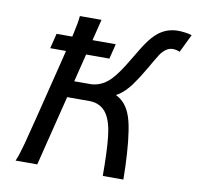

<svg xmlns="http://www.w3.org/2000/svg" viewBox="-79 -792 897 874"><g transform="rotate(10 369.5 -355.0)"><path d="M322.8 -698.7 148.9 0H48.8Q61.5 -28.8 75.9 -83Q90.3 -137.2 107.9 -208L178.2 -490.2Q195.8 -561.5 208.3 -615.7Q220.7 -669.9 222.7 -698.7ZM115.2 -531.2 132.3 -600.6H405.8L388.7 -531.2ZM217.8 -325.2 236.8 -401.9H324.7Q348.1 -401.9 375.2 -414.3Q402.3 -426.8 429.2 -459.5Q453.6 -489.7 477.1 -529.3Q500.5 -568.8 523.9 -606.4Q547.4 -644 571.3 -667.5Q594.2 -689.9 620.1 -700.2Q646 -710.4 674.8 -710.4Q690.4 -710.4 709.5 -707.8Q728.5 -705.1 738.8 -701.2L698.2 -617.2Q693.4 -620.1 683.3 -622.3Q673.3 -624.5 665.5 -624.5Q648.9 -624.5 633.5 -613.3Q618.2 -602.1 606.9 -584Q591.8 -560.1 566.7 -516.1Q541.5 -472.2 513.2 -433.1Q501.5 -417.5 485.4 -401.6Q469.2 -385.7 446.8 -373Q465.3 -364.7 482.4 -347.4Q499.5 -330.1 511.7 -301.3Q523.9 -272.9 531.5 -224.6Q539.1 -176.3 542.7 -117.9Q546.4 -59.6 546.9 0H451.7Q451.7 -108.4 444.8 -177Q438 -245.6 414.6 -282.2Q402.3 -301.8 381.6 -313.5Q360.8 -325.2 332.5 -325.2Z"/></g></svg>

Font: Andika
Style: Italic
Weight: 400
Italic angle: -14°
Designer: Victor Gaultney, Annie Olsen, Julie Remington, Don Collingsworth, Eric Hays, Becca Hirsbrunner
Foundry: SIL International
Version: Version 6.101